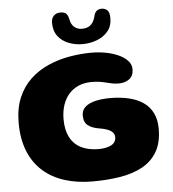

<svg xmlns="http://www.w3.org/2000/svg" viewBox="-59 -908 903 1002"><g transform="rotate(-5 392.5 -407.0)"><path d="M385.5 40Q306.5 40 240.8 19.5Q175 -1 127.2 -43Q79.5 -85 53.5 -148.8Q27.5 -212.5 27.5 -298.5Q27.5 -373.5 51 -429.2Q74.5 -485 115.2 -523.5Q156 -562 208.8 -585.5Q261.5 -609 320.8 -619.5Q380 -630 439 -630Q475.5 -630 511.8 -623.2Q548 -616.5 578 -603Q608 -589.5 626 -570Q644 -550.5 644 -525.5Q644 -491.5 622 -474.5Q600 -457.5 566.5 -457.5Q548 -457.5 532.8 -460.5Q517.5 -463.5 502.2 -467.5Q487 -471.5 468.5 -474.5Q450 -477.5 425 -477.5Q386.5 -477.5 356.5 -464.5Q326.5 -451.5 305.5 -427.5Q284.5 -403.5 273.5 -370.2Q262.5 -337 262.5 -296Q262.5 -240.5 282 -202.5Q301.5 -164.5 339.5 -145Q377.5 -125.5 432.5 -125.5Q451 -125.5 467.5 -128.8Q484 -132 496.5 -138.2Q509 -144.5 516 -155Q523 -165.5 523 -180.5Q523 -194 514.2 -204.2Q505.5 -214.5 487.5 -221.8Q469.5 -229 442 -233Q407.5 -238.5 385.8 -254.8Q364 -271 364 -307Q364 -336 384.5 -353.2Q405 -370.5 439 -378Q473 -385.5 514 -385.5Q568 -385.5 612 -375Q656 -364.5 687.5 -342.8Q719 -321 736 -286.5Q753 -252 753 -204.5Q753 -131.5 725 -83.8Q697 -36 646.8 -8.8Q596.5 18.5 530 29.2Q463.5 40 385.5 40ZM396 -678.5Q356.5 -678.5 322.5 -692Q288.5 -705.5 267.5 -733Q246.5 -760.5 246.5 -803.5Q246.5 -826 259.5 -839.5Q272.5 -853 293.5 -853Q317.5 -853 326.2 -842.2Q335 -831.5 338 -814.5Q343 -786.5 359.5 -772.5Q376 -758.5 399 -758.5Q418.5 -758.5 432.5 -765Q446.5 -771.5 456 -785.2Q465.5 -799 470.5 -821Q475 -838.5 485.2 -846.2Q495.5 -854 510 -854Q527.5 -854 539.8 -843Q552 -832 552 -800.5Q552 -759 528.8 -731.8Q505.5 -704.5 469.8 -691.5Q434 -678.5 396 -678.5Z"/></g></svg>

Font: Gluten
Style: Bold
Weight: 700
Designer: Tyler Finck
Foundry: Etcetera Type Company
Version: Version 1.204